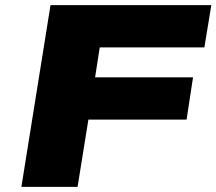

<svg xmlns="http://www.w3.org/2000/svg" viewBox="-20 -725 840 745"><path d="M63 0 176 -705H800L773 -541H367L349 -425H729L704 -261H323L281 0Z"/></svg>

Font: Nunito Sans 7pt Expanded Black
Style: Italic
Weight: 900
Width: 7
Italic angle: -9°
Designer: Vernon Adams
Foundry: Vernon Adams
Version: Version 3.101;gftools[0.9.27]